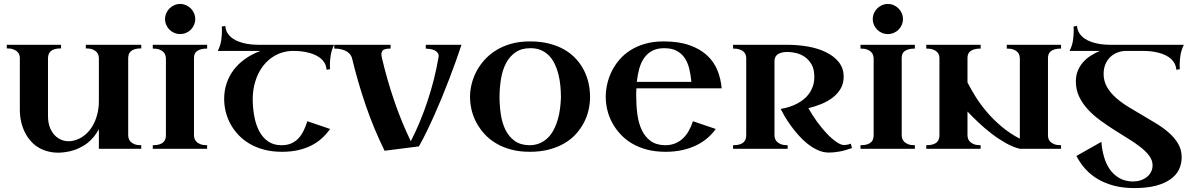

<svg xmlns="http://www.w3.org/2000/svg" viewBox="-20 -751 6019 969"><path d="M288.1 -506.8Q267.6 -506.8 254.9 -502.7Q242.2 -498.5 234.9 -491.5Q227.5 -484.4 224.9 -475.3Q222.2 -466.3 222.2 -456.1V-167Q222.2 -128.9 233.9 -102.5Q245.6 -76.2 264.2 -60.8Q282.7 -45.4 305.4 -40.5Q328.1 -35.6 350.1 -41Q381.3 -48.3 405.3 -67.1Q429.2 -85.9 445.6 -112.8Q461.9 -139.6 470.5 -172.6Q479 -205.6 479 -241.2V-456.1Q479 -463.4 476.8 -472.2Q474.6 -481 467.5 -488.5Q460.4 -496.1 447.5 -501.5Q434.6 -506.8 413.1 -506.8V-524.9H692.9V-506.8Q672.9 -506.8 659.9 -502.7Q647 -498.5 639.6 -491.5Q632.3 -484.4 629.6 -475.3Q627 -466.3 627 -456.1V-68.8Q627 -61.5 629.4 -52.7Q631.8 -43.9 638.7 -36.4Q645.5 -28.8 658.4 -23.4Q671.4 -18.1 692.9 -18.1V0H479V-99.1Q468.8 -80.1 454.6 -62Q440.4 -43.9 420.9 -28.8Q401.4 -13.7 376.2 -2.2Q351.1 9.3 319.8 15.1Q278.3 22.5 244.6 17.6Q210.9 12.7 184.3 -1Q157.7 -14.6 138.2 -35.9Q118.7 -57.1 105.7 -83Q92.8 -108.9 86.4 -138.2Q80.1 -167.5 80.1 -196.8V-459Q80.1 -466.3 77.4 -474.6Q74.7 -482.9 67.4 -490Q60.1 -497.1 47.1 -502Q34.2 -506.8 14.2 -506.8V-524.9H288.1Z M1025.4 0H751V-18.1Q771.5 -18.1 784.4 -22.2Q797.4 -26.4 804.7 -33.4Q812 -40.5 814.7 -49.6Q817.4 -58.6 817.4 -68.8V-455.1Q817.4 -462.4 814.9 -471.4Q812.5 -480.5 805.4 -488Q798.3 -495.6 785.4 -500.7Q772.5 -505.9 751 -505.9V-524.9H1025.4V-505.9Q1005.9 -505.9 992.9 -502Q980 -498 972.4 -491.7Q964.8 -485.4 961.9 -476.8Q959 -468.3 959 -459V-68.8Q959 -61.5 961.4 -52.7Q963.9 -43.9 970.9 -36.4Q978 -28.8 991 -23.4Q1003.9 -18.1 1025.4 -18.1ZM813 -654.8Q813 -670.4 819.1 -684.3Q825.2 -698.2 835.4 -708.5Q845.7 -718.8 859.6 -724.9Q873.5 -731 889.2 -731Q904.8 -731 918.7 -724.9Q932.6 -718.8 942.9 -708.5Q953.1 -698.2 959.2 -684.3Q965.3 -670.4 965.3 -654.8Q965.3 -639.2 959.2 -625.2Q953.1 -611.3 942.9 -601.1Q932.6 -590.8 918.7 -585Q904.8 -579.1 889.2 -579.1Q873.5 -579.1 859.6 -585Q845.7 -590.8 835.4 -601.1Q825.2 -611.3 819.1 -625.2Q813 -639.2 813 -654.8Z M1079.1 -494.1Q1092.8 -521 1096.4 -547.6Q1100.1 -574.2 1100.1 -594.2Q1100.1 -599.6 1099.9 -603.8Q1099.6 -607.9 1099.6 -610.8Q1099.1 -614.3 1099.1 -617.2L1117.2 -620.1Q1118.7 -598.1 1129.2 -582.5Q1139.6 -566.9 1155 -556.4Q1170.4 -545.9 1189 -539.6Q1207.5 -533.2 1225.6 -530Q1243.7 -526.9 1259 -525.9Q1274.4 -524.9 1284.2 -524.9H1666Q1652.8 -497.6 1648.9 -471.2Q1645 -444.8 1645 -424.8Q1645 -419.4 1645 -415.3Q1645 -411.1 1645.5 -408.2Q1645.5 -404.8 1646 -401.9L1628.4 -398.9Q1626.5 -420.9 1616 -436.5Q1605.5 -452.1 1590.1 -462.6Q1574.7 -473.1 1556.2 -479.5Q1537.6 -485.8 1519.8 -489Q1502 -492.2 1486.3 -493.2Q1470.7 -494.1 1461.4 -494.1H1452.1Q1405.8 -491.7 1369.4 -471.4Q1333 -451.2 1307.9 -418.2Q1282.7 -385.3 1269.3 -342.8Q1255.9 -300.3 1255.4 -253.9Q1255.4 -207.5 1263.2 -164.8Q1271 -122.1 1288.1 -89.4Q1305.2 -56.6 1333 -37.4Q1360.8 -18.1 1400.4 -18.1Q1429.2 -18.1 1450.2 -27.3Q1471.2 -36.6 1486.3 -53Q1501.5 -69.3 1512.2 -91.3Q1522.9 -113.3 1531.2 -139.2L1646 -100.1Q1628.4 -75.2 1605.7 -54.2Q1583 -33.2 1553.5 -17.8Q1523.9 -2.4 1486.8 6.3Q1449.7 15.1 1403.3 15.1Q1354 15.1 1313.2 4.4Q1272.5 -6.3 1240 -25.4Q1207.5 -44.4 1183.3 -70.1Q1159.2 -95.7 1143.1 -125.5Q1127 -155.3 1119.1 -187.5Q1111.3 -219.7 1111.3 -252Q1111.3 -293 1123.5 -329.8Q1135.7 -366.7 1158.9 -397.7Q1182.1 -428.7 1216.3 -453.1Q1250.5 -477.5 1294.4 -494.1Z M1667 -524.9H1951.2V-505.9Q1935.5 -505.9 1925.5 -503.4Q1915.5 -501 1910.6 -495.4Q1905.8 -489.7 1905 -481Q1904.3 -472.2 1907.2 -460Q1932.6 -351.1 1968.5 -245.4Q2004.4 -139.6 2053.2 -38.1Q2077.6 -85.4 2098.9 -136.7Q2120.1 -188 2137.9 -241.7Q2155.8 -295.4 2169.7 -350.6Q2183.6 -405.8 2192.9 -460Q2195.8 -473.6 2190.2 -482.4Q2184.6 -491.2 2174.6 -496.3Q2164.6 -501.5 2152.1 -503.4Q2139.6 -505.4 2128.9 -505.9V-524.9H2309.1Q2295.9 -484.4 2279.8 -439.9Q2263.7 -395.5 2246.1 -349.4Q2228.5 -303.2 2209.5 -257.1Q2190.4 -210.9 2170.9 -167.5Q2151.4 -124 2132.1 -84.5Q2112.8 -44.9 2094.2 -12.2L1920.9 9.8Q1865.2 -103.5 1825 -221.7Q1784.7 -339.8 1755.9 -460Q1753.4 -467.8 1747.3 -476.1Q1741.2 -484.4 1730.5 -491Q1719.7 -497.6 1704.1 -501.7Q1688.5 -505.9 1667 -505.9Z M2352.1 -262.2Q2352.1 -293 2359.9 -325.4Q2367.7 -357.9 2383.8 -389.2Q2399.9 -420.4 2424.6 -448Q2449.2 -475.6 2482.7 -496.6Q2516.1 -517.6 2558.8 -529.8Q2601.6 -542 2653.8 -542Q2708.5 -542 2752.2 -530.8Q2795.9 -519.5 2829.6 -499.8Q2863.3 -480 2887.7 -453.1Q2912.1 -426.3 2927.7 -395Q2943.4 -363.8 2950.7 -329.8Q2958 -295.9 2958 -262.2Q2958 -230 2950.7 -197Q2943.4 -164.1 2927.5 -133.3Q2911.6 -102.5 2887.5 -75.4Q2863.3 -48.3 2829.3 -28.3Q2795.4 -8.3 2751.7 3.4Q2708 15.1 2653.8 15.1Q2601.6 15.1 2559.1 3.7Q2516.6 -7.8 2483.2 -27.8Q2449.7 -47.9 2425 -75Q2400.4 -102.1 2384 -132.8Q2367.7 -163.6 2359.9 -196.8Q2352.1 -230 2352.1 -262.2ZM2501 -264.2Q2501 -217.8 2507.6 -173.8Q2514.2 -129.9 2531 -95.7Q2547.9 -61.5 2576.9 -40.3Q2606 -19 2650.9 -18.1Q2680.7 -18.1 2704.1 -28.1Q2727.5 -38.1 2745.1 -55.7Q2762.7 -73.2 2774.9 -96.7Q2787.1 -120.1 2794.9 -147Q2802.7 -173.8 2806.4 -202.6Q2810.1 -231.4 2811 -259.8Q2811 -288.6 2808.1 -318.4Q2805.2 -348.1 2798.3 -375.7Q2791.5 -403.3 2780 -427.5Q2768.6 -451.7 2751.5 -469.5Q2734.4 -487.3 2711.2 -497.6Q2688 -507.8 2657.2 -507.8Q2612.3 -507.8 2582.5 -487.5Q2552.7 -467.3 2534.7 -433.6Q2516.6 -399.9 2509 -355.7Q2501.5 -311.5 2501 -264.2Z M3191.9 -305.2Q3190.9 -294.4 3190.9 -284.4Q3190.9 -274.4 3190.9 -264.2Q3190.9 -217.8 3196.8 -173.8Q3202.6 -129.9 3218.5 -95.7Q3234.4 -61.5 3262.7 -40.3Q3291 -19 3335.9 -18.1Q3364.7 -18.1 3387.5 -27.3Q3410.2 -36.6 3427.2 -53Q3444.3 -69.3 3456.5 -91.3Q3468.8 -113.3 3477.1 -139.2L3592.3 -100.1Q3574.7 -75.2 3550.3 -54.2Q3525.9 -33.2 3494.4 -17.8Q3462.9 -2.4 3424.1 6.3Q3385.3 15.1 3338.9 15.1Q3286.6 15.1 3244.1 3.7Q3201.7 -7.8 3168.2 -27.8Q3134.8 -47.9 3110.1 -75Q3085.4 -102.1 3069.1 -132.8Q3052.7 -163.6 3044.9 -196.8Q3037.1 -230 3037.1 -262.2Q3037.1 -293 3044.2 -325.4Q3051.3 -357.9 3066.4 -389.2Q3081.5 -420.4 3104.7 -448Q3127.9 -475.6 3160.4 -496.6Q3192.9 -517.6 3234.9 -529.8Q3276.9 -542 3329.1 -542Q3405.8 -542 3459.7 -522.9Q3513.7 -503.9 3548.6 -471.4Q3583.5 -439 3600.8 -396Q3618.2 -353 3622.1 -305.2ZM3332 -507.8Q3296.4 -507.8 3271.7 -494.6Q3247.1 -481.4 3231 -458.5Q3214.8 -435.5 3206.3 -404.5Q3197.8 -373.5 3193.8 -337.9H3469.2Q3466.3 -373 3458.7 -403.8Q3451.2 -434.6 3435.8 -457.8Q3420.4 -481 3395.3 -494.4Q3370.1 -507.8 3332 -507.8Z M4279.8 -3.9Q4245.1 8.8 4216.1 13.9Q4187 19 4163.1 19Q4134.3 19 4106.7 6.3Q4079.1 -6.3 4054.2 -26.4Q4029.3 -46.4 4007.6 -71.3Q3985.8 -96.2 3968.5 -120.6Q3951.2 -145 3938.7 -166.5Q3926.3 -188 3919.9 -201.2Q3967.3 -209 4004.9 -229Q4021 -237.8 4036.1 -249.8Q4051.3 -261.7 4063.2 -278.3Q4075.2 -294.9 4082.5 -315.9Q4089.8 -336.9 4089.8 -363.8Q4089.8 -400.9 4076.2 -425Q4062.5 -449.2 4042.2 -463.4Q4022 -477.5 3998.3 -483.2Q3974.6 -488.8 3955.1 -488.8Q3935.5 -488.8 3922.6 -484.9Q3909.7 -481 3902.1 -474.6Q3894.5 -468.3 3891.6 -459.7Q3888.7 -451.2 3888.7 -441.9V-68.8Q3888.7 -61.5 3891.1 -52.7Q3893.6 -43.9 3900.6 -36.4Q3907.7 -28.8 3920.7 -23.4Q3933.6 -18.1 3955.1 -18.1V0H3679.7V-18.1Q3700.2 -18.1 3713.1 -22.2Q3726.1 -26.4 3733.4 -33.4Q3740.7 -40.5 3743.4 -49.6Q3746.1 -58.6 3746.1 -68.8V-458Q3746.1 -465.3 3743.4 -473.9Q3740.7 -482.4 3733.4 -489.5Q3726.1 -496.6 3713.1 -501.2Q3700.2 -505.9 3679.7 -505.9V-524.9H3955.1Q4007.8 -524.9 4058.6 -515.9Q4109.4 -506.8 4149.2 -487.3Q4189 -467.8 4213.4 -437.3Q4237.8 -406.7 4237.8 -363.8Q4237.8 -329.6 4222.7 -303.7Q4207.5 -277.8 4182.6 -258.5Q4157.7 -239.3 4125.7 -226.3Q4093.8 -213.4 4060.1 -205.1Q4078.6 -170.9 4103 -137.5Q4127.4 -104 4152.3 -77.6Q4177.2 -51.3 4200.4 -35.2Q4223.6 -19 4239.7 -19Q4244.6 -19 4253.7 -20.3Q4262.7 -21.5 4273.9 -25.9Z M4597.2 0H4322.8V-18.1Q4343.3 -18.1 4356.2 -22.2Q4369.1 -26.4 4376.5 -33.4Q4383.8 -40.5 4386.5 -49.6Q4389.2 -58.6 4389.2 -68.8V-455.1Q4389.2 -462.4 4386.7 -471.4Q4384.3 -480.5 4377.2 -488Q4370.1 -495.6 4357.2 -500.7Q4344.2 -505.9 4322.8 -505.9V-524.9H4597.2V-505.9Q4577.6 -505.9 4564.7 -502Q4551.8 -498 4544.2 -491.7Q4536.6 -485.4 4533.7 -476.8Q4530.8 -468.3 4530.8 -459V-68.8Q4530.8 -61.5 4533.2 -52.7Q4535.6 -43.9 4542.7 -36.4Q4549.8 -28.8 4562.7 -23.4Q4575.7 -18.1 4597.2 -18.1ZM4384.8 -654.8Q4384.8 -670.4 4390.9 -684.3Q4397 -698.2 4407.2 -708.5Q4417.5 -718.8 4431.4 -724.9Q4445.3 -731 4460.9 -731Q4476.6 -731 4490.5 -724.9Q4504.4 -718.8 4514.6 -708.5Q4524.9 -698.2 4531 -684.3Q4537.1 -670.4 4537.1 -654.8Q4537.1 -639.2 4531 -625.2Q4524.9 -611.3 4514.6 -601.1Q4504.4 -590.8 4490.5 -585Q4476.6 -579.1 4460.9 -579.1Q4445.3 -579.1 4431.4 -585Q4417.5 -590.8 4407.2 -601.1Q4397 -611.3 4390.9 -625.2Q4384.8 -639.2 4384.8 -654.8Z M4929.2 0H4654.8V-18.1Q4675.3 -18.1 4688.2 -22.2Q4701.2 -26.4 4708.5 -33.4Q4715.8 -40.5 4718.5 -49.6Q4721.2 -58.6 4721.2 -68.8V-458Q4721.2 -465.3 4718.5 -473.9Q4715.8 -482.4 4708.5 -489.5Q4701.2 -496.6 4688.2 -501.2Q4675.3 -505.9 4654.8 -505.9V-524.9H4929.2V-505.9Q4909.7 -505.9 4896.7 -502Q4883.8 -498 4876.2 -491.7Q4868.7 -485.4 4865.7 -476.8Q4862.8 -468.3 4862.8 -459V-335Q4879.9 -301.3 4903.8 -262.9Q4927.7 -224.6 4960 -186.5Q4992.2 -148.4 5033.7 -113.3Q5075.2 -78.1 5127 -50.8V-455.1Q5127 -462.4 5124.8 -471.4Q5122.6 -480.5 5115.5 -488Q5108.4 -495.6 5095.5 -500.7Q5082.5 -505.9 5061 -505.9V-524.9H5335V-505.9Q5315.4 -505.9 5302.7 -502Q5290 -498 5282.5 -491.7Q5274.9 -485.4 5272 -476.8Q5269 -468.3 5269 -459V-65.9Q5269 -58.6 5271.7 -50.3Q5274.4 -42 5281.7 -34.9Q5289.1 -27.8 5301.8 -22.9Q5314.5 -18.1 5335 -18.1V0H5127Q5091.3 -8.8 5054.4 -29.8Q5017.6 -50.8 4983.2 -77.4Q4948.7 -104 4917.7 -133.3Q4886.7 -162.6 4862.8 -188V-68.8Q4862.8 -61.5 4865.2 -52.7Q4867.7 -43.9 4874.8 -36.4Q4881.8 -28.8 4894.8 -23.4Q4907.7 -18.1 4929.2 -18.1Z M5377.9 -494.1Q5391.6 -521 5395.3 -547.6Q5398.9 -574.2 5398.9 -594.2Q5398.9 -599.6 5398.7 -603.8Q5398.4 -607.9 5398.4 -610.8Q5397.9 -614.3 5397.9 -617.2L5415.5 -620.1Q5417.5 -598.1 5428 -582.5Q5438.5 -566.9 5453.9 -556.4Q5469.2 -545.9 5487.8 -539.6Q5506.3 -533.2 5524.4 -530Q5542.5 -526.9 5557.9 -525.9Q5573.2 -524.9 5583 -524.9H5954.6Q5941.4 -497.6 5937.5 -471.2Q5933.6 -444.8 5933.6 -424.8Q5933.6 -419.4 5933.6 -415.3Q5933.6 -411.1 5934.1 -408.2Q5934.1 -404.8 5934.6 -401.9L5917 -398.9Q5915 -420.9 5904.5 -436.5Q5894 -452.1 5878.7 -462.6Q5863.3 -473.1 5844.7 -479.5Q5826.2 -485.8 5808.3 -489Q5790.5 -492.2 5774.9 -493.2Q5759.3 -494.1 5750 -494.1H5659.7Q5637.7 -493.2 5617.7 -485.1Q5597.7 -477.1 5582.5 -462.2Q5567.4 -447.3 5558.6 -426Q5549.8 -404.8 5549.8 -377.9Q5549.8 -341.8 5566.7 -312.3Q5583.5 -282.7 5611.3 -258.1Q5639.2 -233.4 5674.6 -211.7Q5710 -189.9 5746.8 -168.7Q5783.7 -147.5 5819.1 -125.5Q5854.5 -103.5 5882.3 -78.4Q5910.2 -53.2 5927 -23.7Q5943.8 5.9 5943.8 43Q5943.8 74.7 5930.9 102.8Q5918 130.9 5889.4 152.1Q5860.8 173.3 5815.4 185.8Q5770 198.2 5704.6 198.2Q5648.4 198.2 5602.8 186.3Q5557.1 174.3 5521 153.1Q5484.9 131.8 5458 102.1Q5431.2 72.3 5412.6 36.1L5538.6 -35.2Q5541.5 4.4 5551.8 40.3Q5562 76.2 5581.1 103.5Q5600.1 130.9 5628.7 147.5Q5657.2 164.1 5696.8 165Q5717.3 165 5735.6 159.2Q5753.9 153.3 5767.6 142.6Q5781.2 131.8 5789.1 116.7Q5796.9 101.6 5796.9 83Q5796.9 58.1 5780.3 35.6Q5763.7 13.2 5736.3 -8.3Q5709 -29.8 5674.3 -51Q5639.6 -72.3 5603.3 -95.5Q5566.9 -118.7 5532.2 -144Q5497.6 -169.4 5470.2 -199Q5442.9 -228.5 5426.3 -263.4Q5409.7 -298.3 5409.7 -339.8Q5409.7 -370.1 5419.7 -394.3Q5429.7 -418.5 5446.3 -437.3Q5462.9 -456.1 5484.9 -470Q5506.8 -483.9 5530.8 -494.1Z"/></svg>

Font: Uncial Antiqua
Style: Regular
Weight: 400
Version: Version 1.000